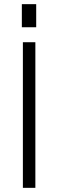

<svg xmlns="http://www.w3.org/2000/svg" viewBox="-20 -903 280 923"><path d="M150 -700V0H90V-700ZM154 -883V-772H85V-883Z"/></svg>

Font: Pathway Extreme 8pt Thin
Style: Regular
Weight: 100
Designer: Eduardo Rodriguez Tunni
Foundry: Eduardo Rodriguez Tunni
Version: Version 1.000